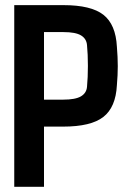

<svg xmlns="http://www.w3.org/2000/svg" viewBox="-20 -717 490 737"><path d="M148.9 0H34.7V-697.3H223.6Q329.6 -697.3 377 -660.2Q424.3 -623 428.7 -537.6Q432.1 -497.1 432.1 -463.1Q432.1 -429.2 428.7 -390.1Q424.3 -305.2 376.7 -268.1Q329.1 -231 222.2 -231H148.9ZM148.9 -593.8V-334.5H222.2Q269.5 -334.5 290.8 -347.2Q312 -359.9 314 -383.8Q317.4 -419.9 317.4 -464.1Q317.4 -508.3 314 -543.9Q312 -568.4 291 -581.1Q270 -593.8 223.6 -593.8Z"/></svg>

Font: Agdasima
Style: Bold
Weight: 700
Width: 3
Designer: The DocRepair Project, Patric King
Foundry: Google
Version: Version 2.002